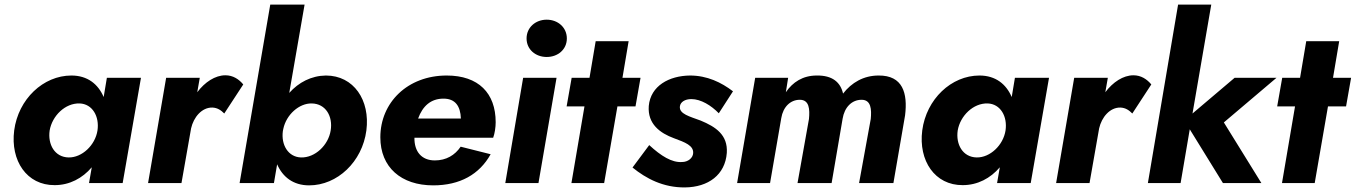

<svg xmlns="http://www.w3.org/2000/svg" viewBox="-20 -800 5924 839"><path d="M42 -230C25 -98 97 10 219 9C284 9 340 -21 381 -69L369 0H516L596 -460H447L433 -376C409 -432 363 -470 292 -470C169 -470 60 -367 42 -230ZM197 -230C208 -294 265 -350 328 -348C384 -346 415 -291 406 -230C396 -165 338 -111 280 -112C219 -113 188 -169 197 -230Z M960 -304 1043 -431C1024 -454 998 -471 965 -471C920 -471 875 -441 842 -397L853 -460H706L627 0H773L815 -239C826 -288 862 -331 908 -330C931 -329 946 -318 960 -304Z M1581 -230C1598 -362 1526 -470 1404 -470C1340 -469 1285 -440 1244 -394L1311 -780H1161L1027 0H1177L1191 -82C1215 -27 1261 10 1331 10C1454 10 1563 -93 1581 -230ZM1425 -230C1415 -166 1357 -110 1295 -112C1239 -114 1208 -167 1216 -227L1218 -237C1231 -299 1287 -349 1342 -348C1404 -347 1435 -291 1425 -230Z M1873 10C1990 10 2075 -38 2124 -126L1993 -159C1968 -122 1930 -99 1880 -99C1822 -99 1790 -138 1791 -198H2135C2142 -217 2146 -244 2146 -266C2146 -393 2071 -470 1932 -470C1761 -470 1642 -352 1642 -200C1642 -69 1733 10 1873 10ZM1918 -369C1969 -369 1992 -337 1994 -282H1807C1827 -337 1863 -369 1918 -369Z M2281 -632C2281 -584 2320 -551 2369 -551C2418 -551 2457 -584 2457 -632C2457 -680 2418 -714 2369 -714C2320 -714 2281 -680 2281 -632ZM2266 -460 2188 0H2333L2412 -460Z M2478 -460 2456 -335H2534L2477 0H2620L2678 -335H2757L2779 -460H2700L2727 -620H2583L2556 -460Z M2817 -166 2744 -68C2803 -20 2878 20 2973 19C3075 18 3149 -36 3156 -132C3161 -211 3107 -246 3042 -273C2994 -291 2947 -302 2951 -335C2953 -354 2973 -367 3001 -367C3043 -367 3088 -339 3121 -305L3183 -401C3132 -440 3070 -470 2995 -470C2904 -469 2823 -425 2815 -337C2809 -258 2865 -218 2925 -196C2974 -178 3011 -164 3009 -131C3008 -110 2987 -92 2960 -92C2916 -89 2869 -118 2817 -166Z M3935 -296C3947 -393 3925 -471 3819 -470C3754 -470 3701 -439 3664 -391C3653 -440 3618 -471 3549 -470C3488 -470 3444 -441 3414 -397L3424 -460H3280L3201 0H3345L3394 -284C3402 -333 3434 -364 3475 -364C3517 -364 3519 -322 3515 -280L3465 0H3614L3662 -281C3670 -331 3702 -364 3745 -364C3787 -364 3789 -321 3785 -280L3734 0H3884Z M4010 -230C3993 -98 4065 10 4187 9C4252 9 4308 -21 4349 -69L4337 0H4484L4564 -460H4415L4401 -376C4377 -432 4331 -470 4260 -470C4137 -470 4028 -367 4010 -230ZM4165 -230C4176 -294 4233 -350 4296 -348C4352 -346 4383 -291 4374 -230C4364 -165 4306 -111 4248 -112C4187 -113 4156 -169 4165 -230Z M4928 -304 5011 -431C4992 -454 4966 -471 4933 -471C4888 -471 4843 -441 4810 -397L4821 -460H4674L4595 0H4741L4783 -239C4794 -288 4830 -331 4876 -330C4899 -329 4914 -318 4928 -304Z M5375 -460 5191 -304 5273 -780H5128L4996 0H5139L5179 -235L5324 0H5492L5328 -265L5558 -460Z M5583 -460 5561 -335H5639L5582 0H5725L5783 -335H5862L5884 -460H5805L5832 -620H5688L5661 -460Z"/></svg>

Font: Jost*
Style: Bold Italic
Weight: 700
Italic angle: -10°
Version: Version 3.7